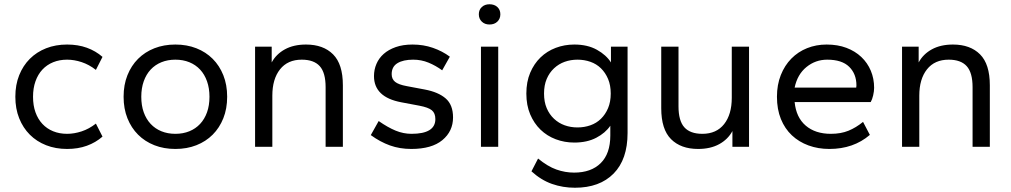

<svg xmlns="http://www.w3.org/2000/svg" viewBox="-20 -689 4744 901"><path d="M295 10Q241 10 196.5 -7.5Q152 -25 120 -57Q88 -89 70 -134Q52 -179 52 -235Q52 -291 70 -336Q88 -381 120 -413Q152 -445 196.5 -462.5Q241 -480 295 -480Q346 -480 387.5 -465Q429 -450 461 -422L430 -361Q398 -386 363 -397.5Q328 -409 295 -409Q259 -409 229.5 -397Q200 -385 179 -362.5Q158 -340 146.5 -307.5Q135 -275 135 -235Q135 -194 146.5 -162Q158 -130 179 -107.5Q200 -85 229.5 -73Q259 -61 295 -61Q328 -61 363 -72.5Q398 -84 430 -109L461 -48Q429 -20 387.5 -5Q346 10 295 10Z M803 10Q749 10 704.5 -7.5Q660 -25 628 -57Q596 -89 578 -134Q560 -179 560 -235Q560 -291 578 -336Q596 -381 628 -413Q660 -445 704.5 -462.5Q749 -480 803 -480Q857 -480 901.5 -462.5Q946 -445 978 -413Q1010 -381 1028 -336Q1046 -291 1046 -235Q1046 -179 1028 -134Q1010 -89 978 -57Q946 -25 901.5 -7.5Q857 10 803 10ZM803 -61Q839 -61 868.5 -73Q898 -85 919 -107.5Q940 -130 951.5 -162Q963 -194 963 -235Q963 -275 951.5 -307.5Q940 -340 919 -362.5Q898 -385 868.5 -397Q839 -409 803 -409Q767 -409 737.5 -397Q708 -385 687 -362.5Q666 -340 654.5 -307.5Q643 -275 643 -235Q643 -194 654.5 -162Q666 -130 687 -107.5Q708 -85 737.5 -73Q767 -61 803 -61Z M1508 0V-280Q1508 -348 1480.5 -378.5Q1453 -409 1396 -409Q1330 -409 1294 -363.5Q1258 -318 1258 -240V0H1177V-470H1255V-396Q1276 -435 1317 -457.5Q1358 -480 1416 -480Q1497 -480 1543 -434Q1589 -388 1589 -289V0Z M1910 10Q1856 10 1810 -6.5Q1764 -23 1720 -55L1757 -121Q1800 -91 1836.5 -76Q1873 -61 1911 -61Q2023 -61 2023 -130Q2023 -158 2006.5 -171.5Q1990 -185 1948 -193L1863 -209Q1735 -233 1735 -332Q1735 -362 1746.5 -389Q1758 -416 1780.5 -436Q1803 -456 1837 -468Q1871 -480 1916 -480Q1967 -480 2011.5 -464.5Q2056 -449 2091 -423L2055 -359Q2025 -381 1991 -395Q1957 -409 1919 -409Q1872 -409 1845 -392.5Q1818 -376 1818 -341Q1818 -318 1834 -305Q1850 -292 1888 -285L1973 -269Q2037 -257 2071.5 -227Q2106 -197 2106 -138Q2106 -73 2056 -31.5Q2006 10 1910 10Z M2237 0V-470H2318V0ZM2277 -574Q2255 -574 2241 -587.5Q2227 -601 2227 -622Q2227 -643 2241 -656Q2255 -669 2277 -669Q2300 -669 2314 -656Q2328 -643 2328 -622Q2328 -601 2314 -587.5Q2300 -574 2277 -574Z M2675 -20Q2629 -20 2588 -35.5Q2547 -51 2516.5 -80.5Q2486 -110 2468 -152.5Q2450 -195 2450 -250Q2450 -305 2468 -347.5Q2486 -390 2516.5 -419.5Q2547 -449 2588 -464.5Q2629 -480 2675 -480Q2737 -480 2781 -455.5Q2825 -431 2847 -396V-470H2925V-65Q2925 59 2859.5 125.5Q2794 192 2678 192Q2621 192 2570 174Q2519 156 2474 115L2505 55Q2550 92 2591 106.5Q2632 121 2674 121Q2754 121 2799 76.5Q2844 32 2844 -53V-99Q2821 -65 2778 -42.5Q2735 -20 2675 -20ZM2690 -91Q2722 -91 2750.5 -101Q2779 -111 2800 -131.5Q2821 -152 2833.5 -181.5Q2846 -211 2846 -250Q2846 -289 2833.5 -318.5Q2821 -348 2800 -368.5Q2779 -389 2750.5 -399Q2722 -409 2690 -409Q2658 -409 2630 -399Q2602 -389 2580 -368.5Q2558 -348 2545.5 -318.5Q2533 -289 2533 -250Q2533 -211 2545.5 -181.5Q2558 -152 2580 -131.5Q2602 -111 2630 -101Q2658 -91 2690 -91Z M3256 10Q3175 10 3129 -36Q3083 -82 3083 -181V-470H3164V-190Q3164 -122 3191.5 -91.5Q3219 -61 3276 -61Q3342 -61 3378 -106.5Q3414 -152 3414 -230V-470H3495V0H3417V-74Q3396 -35 3355 -12.5Q3314 10 3256 10Z M3872 10Q3819 10 3774 -6.5Q3729 -23 3696 -54Q3663 -85 3644.5 -130.5Q3626 -176 3626 -235Q3626 -291 3644 -336.5Q3662 -382 3693.5 -414Q3725 -446 3767.5 -463Q3810 -480 3859 -480Q3911 -480 3952 -464.5Q3993 -449 4022 -421.5Q4051 -394 4066.5 -357Q4082 -320 4082 -277Q4082 -261 4077.5 -241.5Q4073 -222 4066 -210H3709Q3716 -138 3761 -99.5Q3806 -61 3879 -61Q3926 -61 3961.5 -75.5Q3997 -90 4030 -117L4062 -56Q3985 10 3872 10ZM3862 -409Q3807 -409 3764.5 -374.5Q3722 -340 3709 -278H3998Q3999 -281 3999 -288Q3999 -342 3965 -375.5Q3931 -409 3862 -409Z M4544 0V-280Q4544 -348 4516.5 -378.5Q4489 -409 4432 -409Q4366 -409 4330 -363.5Q4294 -318 4294 -240V0H4213V-470H4291V-396Q4312 -435 4353 -457.5Q4394 -480 4452 -480Q4533 -480 4579 -434Q4625 -388 4625 -289V0Z"/></svg>

Font: Gantari
Style: Regular
Weight: 400
Designer: Anugrah Pasau
Foundry: Lafontype
Version: Version 1.000; ttfautohint (v1.8.4)